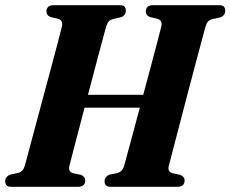

<svg xmlns="http://www.w3.org/2000/svg" viewBox="-28 -720 888 740"><path d="M239.5 -80.5Q234 -58.5 253.5 -52.5L284 -46Q300.5 -38.5 300.5 -25.5Q300.5 0 272 0H16Q2.5 0 -2.8 -6Q-8 -12 -8 -21.5Q-8 -31 -2.5 -37.5Q3 -44 11 -47L41.5 -53.5Q52 -56.5 58.2 -63.2Q64.5 -70 68.5 -84.5Q73.5 -103 84.5 -144Q95.5 -185 110 -239.2Q124.5 -293.5 140.2 -352Q156 -410.5 170.5 -464.5Q185 -518.5 195.8 -559.8Q206.5 -601 211 -619.5Q215.5 -641.5 196 -647.5L166.5 -654.5Q151 -661 151 -675Q151 -700 178.5 -700H433.5Q447.5 -700 452.2 -694Q457 -688 457 -679Q457 -660.5 438 -653.5L405.5 -646Q396 -643 390.5 -636.8Q385 -630.5 380.5 -615.5Q375.5 -597.5 364.8 -557.5Q354 -517.5 340 -464.2Q326 -411 311 -354.5H524Q539.5 -411.5 553.8 -465.5Q568 -519.5 578.8 -560.2Q589.5 -601 594 -619Q598.5 -641.5 579 -647.5L549.5 -654.5Q534 -661 534 -675Q534 -700 561.5 -700H816.5Q830.5 -700 835.2 -694Q840 -688 840 -678.5Q840 -660 821 -653L789 -646Q779 -643 773.5 -636.8Q768 -630.5 763.5 -615.5Q758.5 -597.5 747.5 -556.2Q736.5 -515 722 -460.8Q707.5 -406.5 692.2 -347.8Q677 -289 662.8 -234.8Q648.5 -180.5 637.8 -139.5Q627 -98.5 622.5 -80Q617 -58.5 636.5 -52.5L667 -46Q683.5 -38.5 683.5 -25.5Q683.5 0 655.5 0H398.5Q385 0 380 -6Q375 -12 375 -21.5Q375 -31 380.5 -37.5Q386 -44 393.5 -47L424.5 -53Q435 -56.5 441.2 -63.2Q447.5 -70 451.5 -84.5Q458 -108.5 474.5 -169.8Q491 -231 511 -305H298Q284.5 -254.5 272.8 -209.2Q261 -164 252.2 -130Q243.5 -96 239.5 -80.5Z"/></svg>

Font: Fraunces 144pt Soft
Style: Bold Italic
Weight: 700
Italic angle: -16°
Version: Version 1.000;[b76b70a41]